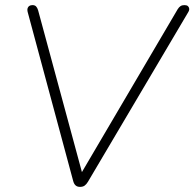

<svg xmlns="http://www.w3.org/2000/svg" viewBox="-20 -725 760 751"><path d="M293 6Q282 6 275.5 0Q269 -6 266 -18L88 -679Q86 -687 88 -693Q90 -699 95 -702Q100 -705 107 -705Q116 -705 121 -700Q126 -695 129 -685L308 -24H284L675 -689Q680 -697 686 -701Q692 -705 701 -705Q710 -705 714.5 -701.5Q719 -698 720 -691.5Q721 -685 716 -677L324 -14Q318 -4 311 1Q304 6 293 6Z"/></svg>

Font: Nunito ExtraLight ExtraLight
Style: Italic
Weight: 250
Italic angle: -9°
Version: Version 3.602